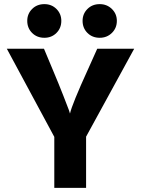

<svg xmlns="http://www.w3.org/2000/svg" viewBox="-20 -910 683 930"><path d="M397 0H243V-247L13 -674H193L234 -576Q266 -500 287 -446Q308 -392 314 -376L319 -360Q329 -405 407 -576L451 -674H630L397 -248ZM546 -809Q546 -774 522 -750.5Q498 -727 463 -727Q427 -727 403.5 -750.5Q380 -774 380 -809Q380 -843 403.5 -866.5Q427 -890 463 -890Q498 -890 522 -866.5Q546 -843 546 -809ZM277 -809Q277 -774 253.5 -750.5Q230 -727 195 -727Q159 -727 135.5 -750.5Q112 -774 112 -809Q112 -843 135.5 -866.5Q159 -890 195 -890Q230 -890 253.5 -866.5Q277 -843 277 -809Z"/></svg>

Font: Hind Siliguri
Style: Bold
Weight: 700
Designer: Jyotish Sonowal
Foundry: Indian Type Foundry
Version: Version 1.001;PS 1.0;hotconv 1.0.86;makeotf.lib2.5.63406; tt